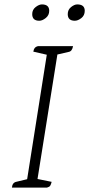

<svg xmlns="http://www.w3.org/2000/svg" viewBox="-20 -850 404 870"><path d="M34 0Q36 -22 53 -26L103 -38L192 -602L131 -616Q134 -637 152 -641H311Q307 -618 292 -615L240 -603L150 -39L214 -26Q211 -14 207.5 -8.5Q204 -3 193 0ZM319 -756Q287 -756 287 -786Q287 -806 302 -818Q317 -830 330 -830Q364 -830 364 -801Q364 -780 348.5 -768Q333 -756 319 -756ZM158 -756Q126 -756 126 -786Q126 -806 141.5 -818Q157 -830 170 -830Q203 -830 203 -801Q203 -781 187.5 -768.5Q172 -756 158 -756Z"/></svg>

Font: Petrona ExtraLight
Style: Italic
Weight: 200
Italic angle: -9°
Designer: Ringo R. Seeber
Foundry: Ringo R. Seeber
Version: Version 2.001; ttfautohint (v1.8.3)